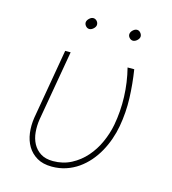

<svg xmlns="http://www.w3.org/2000/svg" viewBox="-108 -798 802 896"><g transform="rotate(15 293.5 -350.0)"><path d="M171.4 -528.3 112.3 -188Q107.4 -156.7 110.1 -126.2Q112.8 -95.7 125.7 -71.3Q138.7 -46.9 162.4 -31.7Q186 -16.6 222.7 -16.6Q271 -16.6 310.5 -37.4Q350.1 -58.1 379.6 -91.8Q409.2 -125.5 428.2 -168Q447.3 -210.4 455.6 -253.9Q468.3 -322.3 465.8 -391.8Q463.4 -461.4 446.3 -528.8H478.5Q489.3 -460.4 491.7 -392.1Q494.1 -323.7 481.9 -255.4Q476.1 -222.7 464.8 -190.4Q453.6 -158.2 437.3 -128.7Q420.9 -99.1 399.2 -74Q377.4 -48.8 350.6 -30Q323.7 -11.2 292 -0.7Q260.3 9.8 224.1 9.8Q180.7 9.8 151.9 -7.3Q123 -24.4 106.4 -52.2Q89.8 -80.1 85.2 -115.7Q80.6 -151.4 86.4 -189L145 -528.3ZM203.1 -683.1Q204.6 -692.9 213.9 -701.4Q223.1 -710 232.9 -710Q238.3 -710 242.9 -707.5Q247.6 -705.1 251 -700.9Q254.4 -696.8 255.9 -691.9Q257.3 -687 256.8 -682.1Q255.4 -672.4 245.8 -664.1Q236.3 -655.8 226.6 -655.8Q216.3 -656.2 209.2 -664.8Q202.1 -673.3 203.1 -683.1ZM414.1 -683.1Q415.5 -692.9 424.8 -701.4Q434.1 -710 443.8 -710Q454.1 -710 461.4 -700.9Q468.8 -691.9 467.8 -682.1Q466.3 -672.4 456.8 -664.1Q447.3 -655.8 437.5 -655.8Q427.2 -656.2 419.9 -664.8Q412.6 -673.3 414.1 -683.1Z"/></g></svg>

Font: Roboto Mono Thin
Style: Italic
Weight: 250
Designer: Google
Version: Version 2.000985; 2015; ttfautohint (v1.3)